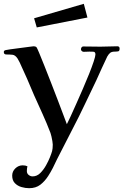

<svg xmlns="http://www.w3.org/2000/svg" viewBox="-22 -783 648 1008"><path d="M606 -528Q606 -515 598.5 -513.5Q591 -512 581 -512Q565 -512 557 -506Q549 -500 541 -486Q526 -455 512 -424Q498 -393 484 -362Q453 -298 422.5 -233.5Q392 -169 359 -106Q338 -66 318 -26Q298 14 277 54Q267 76 255.5 98.5Q244 121 231 141Q213 169 189.5 187Q166 205 131 205Q111 205 90.5 199Q70 193 56 178.5Q42 164 42 139Q42 117 58.5 101Q75 85 97 85Q112 85 122 90Q119 102 119 115Q119 128 128.5 135.5Q138 143 149 143Q172 143 189.5 125.5Q207 108 220 84.5Q233 61 240 43Q248 23 251.5 10.5Q255 -2 255 -24Q255 -30 253 -42Q251 -54 248 -67Q245 -80 243 -85Q224 -135 201.5 -184.5Q179 -234 157 -283Q139 -327 120 -370Q101 -413 81 -456Q78 -461 75.5 -466Q73 -471 70 -476Q58 -494 43.5 -495.5Q29 -497 11 -497Q-2 -497 -2 -510Q-2 -518 8 -520Q10 -521 31.5 -524Q53 -527 80.5 -530.5Q108 -534 130 -537Q152 -540 154 -540Q164 -540 169 -536Q172 -533 183.5 -505.5Q195 -478 211.5 -436.5Q228 -395 246.5 -347.5Q265 -300 282 -255.5Q299 -211 311.5 -177.5Q324 -144 329 -131Q335 -142 348 -170.5Q361 -199 378 -237Q395 -275 413 -316.5Q431 -358 446 -395.5Q461 -433 470 -460.5Q479 -488 479 -497Q479 -511 468 -511.5Q457 -512 447 -512Q440 -512 432.5 -511.5Q425 -511 417 -511Q412 -511 407.5 -515Q403 -519 403 -524Q403 -529 406 -534Q409 -539 415 -539Q438 -539 460.5 -538.5Q483 -538 505 -538Q528 -538 550 -539Q572 -540 594 -540Q606 -540 606 -528ZM437 -691 171 -639 157 -687 418 -763Z"/></svg>

Font: Kaisei Tokumin Medium
Style: Regular
Weight: 500
Designer: Font-Kai, 金井和夫
Foundry: KAZUO KANAI
Version: Version 5.003